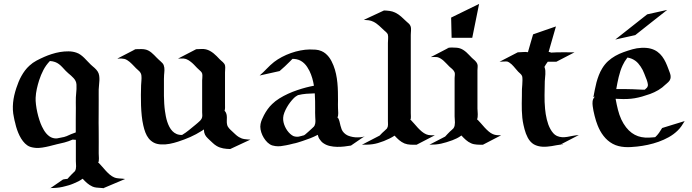

<svg xmlns="http://www.w3.org/2000/svg" viewBox="-20 -755 3609 1001"><path d="M461.9 217.5Q446.5 210.4 434.3 199.8Q422.1 189.2 410.9 176.8Q399.9 184.6 387.9 190.8Q376 197 363.3 201.9Q357.7 204.1 351.9 206.4Q346.2 208.7 340.3 210.4Q331.1 212.9 322.6 215.2Q314.2 217.5 306 219.4Q297.9 221.2 289.3 222.5Q280.8 223.9 271.7 224.4Q265.9 224.9 260 225Q254.2 225.1 248.3 225.3H247.1L242.9 225.6L243.7 225.3Q244.9 225.1 246.1 225.1Q247.3 225.1 248.5 225.1Q249.3 225.1 248.8 225.2Q248.3 225.3 247.1 225.5Q245.8 225.6 244.5 225.8Q243.2 226.1 242.4 226.1L242.9 225.6L240 225.8H238.3Q239.5 225.6 241 225.5Q242.4 225.3 243.7 225.3L308.6 180.7Q314.5 179.4 320.3 178.7Q326.2 178 331.8 177.5Q336.9 171.9 341.7 166.5Q346.4 161.1 351.8 155.8Q356.4 150.9 361.2 146.5Q366 142.1 370.8 137.2Q374.3 131.1 375.5 124.6Q376.7 118.2 376.7 111.7Q376.7 105.2 376.1 98.6Q375.5 92 375.5 85.2V-26.1Q371.3 -26.4 367.1 -26.6Q362.8 -26.9 358.6 -27.3Q337.9 -18.1 316.3 -12.3Q294.7 -6.6 272.5 -2Q270.8 -1.5 269 -1Q267.3 -0.5 264.4 0.2L262.5 0.5L261.5 1Q261 1 257.4 1.8Q253.9 2.7 249.9 3.8Q245.8 4.9 242.3 5.7Q238.8 6.6 238.3 6.8Q229 9 219.5 11Q210 12.9 200.3 14.4Q190.7 15.9 181 16.4Q171.4 16.8 161.9 15.6Q151.1 14.4 141 11.6Q130.9 8.8 122.1 2.7Q109.6 -6.1 99.6 -19.2Q89.6 -32.2 82 -47.5Q74.5 -62.7 69 -78.7Q63.5 -94.7 60.3 -109.1Q60.1 -109.6 60.3 -109.6L59.8 -111.8Q57.1 -119.1 55.7 -127.4Q54.2 -135.7 52.5 -143.3Q48.1 -163.1 47.2 -182.1Q46.4 -201.2 48.2 -220Q50 -238.8 54.3 -257.4Q58.6 -276.1 64.9 -295.4Q70.3 -311.8 76.8 -327.8Q83.3 -343.8 91.6 -358.6Q99.9 -373.5 110.1 -387.2Q120.4 -400.9 133.3 -412.6Q150.4 -428.5 170.3 -439Q190.2 -449.5 211.2 -458.7Q228.3 -466.3 249.5 -473.1Q270.8 -480 293 -483.8Q315.2 -487.5 337 -487.3Q358.9 -487.1 377.7 -480.7Q390.1 -476.6 400 -469.4Q409.9 -462.2 418.8 -453.6Q427.7 -445.1 436 -435.8Q444.3 -426.5 453.4 -418Q458 -413.6 463 -409.4Q468 -405.3 472.8 -401Q477.5 -396.7 481.8 -392Q486.1 -387.2 489.5 -381.8Q495.4 -372.3 497.1 -360.5Q498.8 -348.6 498.3 -336.1Q497.8 -323.5 496.3 -311.2Q494.9 -298.8 494.6 -288.6Q494.1 -274.7 494.5 -261.2Q494.9 -247.8 494.6 -233.9Q494.6 -203.4 494.4 -173.6Q494.1 -143.8 494.1 -113.3Q494.1 -102.5 494.4 -91.9Q494.6 -81.3 494.6 -70.6Q494.9 -41.7 494.8 -13.3Q494.6 15.1 494.6 43.9Q494.6 50.3 495.1 56.9Q495.6 63.5 495.7 69.8Q495.8 76.2 495.1 82.5Q494.4 88.9 491.7 95L494.6 94Q503.9 103.3 513.1 114.3Q522.2 125.2 532 135.7Q541.7 146.2 552.2 155.3Q562.7 164.3 575 169.7Q581.8 172.6 588.9 173.8Q595.9 175 603.3 175.5Q610.6 176 617.9 176.4Q625.2 176.8 632.3 178.2L520 225.6Q520.8 225.8 521.6 226Q522.5 226.1 523.2 226.6Q524.2 226.8 522.6 226.6Q521 226.3 519.3 226.1L519 225.8H517.8L503.4 224.6Q493.2 224.1 482.3 222.9Q471.4 221.7 461.9 217.5ZM326.7 -44.9Q338.4 -50.5 350.3 -55.4Q362.3 -60.3 375 -64.7Q374.8 -96.9 375 -128.8Q375.2 -160.6 375.5 -192.6Q375.5 -206.5 375.2 -220.1Q375 -233.6 375.5 -247.3Q375.7 -255.4 377 -267Q378.2 -278.6 378.8 -290.6Q379.4 -302.7 378.7 -314.1Q377.9 -325.4 374 -332.8Q369.9 -341.1 363.6 -347.8Q357.4 -354.5 350.5 -360.7Q343.5 -366.9 336.2 -372.9Q328.9 -378.9 322.8 -385.5Q312.7 -396.2 304.4 -405.2Q296.1 -414.1 287.2 -420.8Q278.3 -427.5 267.2 -431.6Q256.1 -435.8 240.2 -437Q219.5 -415.5 206.3 -390.1Q193.1 -364.7 184.1 -336.7Q177 -314.5 172 -291.9Q167 -269.3 165.8 -245.8Q165 -230 167.5 -210.1Q169.9 -190.2 174.4 -169.7Q179 -149.2 185.2 -129.9Q191.4 -110.6 198.5 -95.9Q202.9 -86.7 208.5 -77.1Q214.1 -67.6 221.2 -59.3Q228.3 -51 236.9 -44.7Q245.6 -38.3 256.1 -35.4Q267.6 -32.2 277.8 -33.6Q288.1 -34.9 299.1 -37.8Q300.8 -38.1 303.7 -38.9Q306.6 -39.8 309.1 -40.4Q311.5 -41 312.9 -41.4Q314.2 -41.7 312.5 -41.3Q309.6 -40.3 306.8 -39.4Q304 -38.6 301 -37.8Q306.4 -39.1 311.5 -40.2Q316.7 -41.3 322 -42.5Q323 -43 323 -43Q320.8 -42.5 318.4 -42.1Q315.9 -41.7 313.7 -41.3Q316.9 -42.2 320.1 -43.2Q323.2 -44.2 326.7 -44.9ZM233.6 226.6Q232.4 226.8 234.4 226.4Q236.3 226.1 238.3 225.8ZM282.7 -5.6Q283.2 -5.9 282.3 -5.6Q281.5 -5.4 281 -5.1ZM288.8 -7.1Q289.3 -7.3 288.5 -7.1Q287.6 -6.8 287.1 -6.6ZM341.1 -47.1 345 -47.9 341.6 -47.4ZM287.1 -6.6 285.6 -6.1ZM313.7 -41.3H313ZM285.6 -6.1Q285.2 -6.1 285 -6Q284.9 -5.9 284.7 -5.9Q284.9 -5.9 285.2 -6Q285.4 -6.1 285.6 -6.1Z M683.8 -497.1 675 -495.8Q675.3 -495.8 676.3 -496.3Q678.2 -496.6 680.4 -496.8Q682.6 -497.1 684.8 -497.6L686.5 -498.5Q687 -498.5 688 -498.5Q689 -498.5 689.9 -498.5Q690.9 -498.5 691.4 -498.5Q691.9 -498.5 691.4 -498.5Q692.6 -498.5 694.1 -498.7Q695.6 -498.8 696.8 -498.8Q706.8 -499 716.7 -499.1Q726.6 -499.3 736.3 -497.3Q745.6 -495.6 753.9 -491.2Q762.2 -486.8 769.5 -480.8Q776.9 -474.9 783.6 -468Q790.3 -461.2 796.4 -454.8Q801.5 -449.5 806.8 -444.7Q812 -439.9 817.4 -435.1Q822.3 -430.7 826.9 -425.8Q831.5 -420.9 833.7 -414.6Q835.9 -408.7 836.7 -402.2Q837.4 -395.8 837.3 -389.3Q837.2 -382.8 836.5 -376.3Q835.9 -369.9 835.4 -363.8Q834.7 -353.5 834.7 -343.3Q834.7 -333 834.7 -322.5Q834.7 -315.9 834.7 -307Q834.7 -298.1 834.7 -288.8Q834.7 -279.5 834.7 -270.6Q834.7 -261.7 834.7 -255.1Q835.2 -234.9 836.2 -215.3Q836.7 -205.8 837.8 -195.2Q838.9 -184.6 840.1 -175.8Q841.8 -163.1 844.6 -148.7Q847.4 -134.3 851.9 -120.4Q856.4 -106.4 863 -93.8Q869.6 -81.1 878.9 -71.4Q888.2 -61.8 900.6 -56.4Q913.1 -51 929.4 -51.5Q948.5 -63 965.2 -76.7Q981.9 -90.3 998.8 -104.2Q1004.9 -109.4 1011 -114.5Q1017.1 -119.6 1022.7 -125.2L1025.6 -128.4L1028.3 -132.1Q1029.1 -133.3 1029.8 -134.2Q1030.5 -135 1031 -136.2Q1033.2 -140.1 1033.9 -144.3Q1034.7 -148.4 1034.7 -152.8Q1034.7 -157.2 1034.3 -161.5Q1033.9 -165.8 1033.9 -169.9V-336.2Q1033.9 -342.5 1034.8 -349Q1035.6 -355.5 1035.2 -361.8Q1035.2 -366 1034.4 -370.1Q1034.4 -370.6 1034.2 -371.1Q1033.2 -372.1 1032.8 -373.5Q1032.5 -375 1032 -376.2Q1031.2 -377.7 1029.2 -380.1Q1027.1 -382.6 1026.4 -383.3Q1022 -388.2 1016.8 -392.2Q1011.7 -396.2 1007.3 -401.1Q999 -409.9 990.5 -418.7Q981.9 -427.5 972.2 -434.6Q968 -437.7 963.6 -440.6Q959.2 -443.4 954.3 -445.3Q952.6 -446 951 -446.7Q949.5 -447.3 947.8 -447.8Q945.8 -448.2 942.6 -448.7Q939.5 -449.2 939.2 -449.7L937.3 -450Q929.9 -450.2 922.6 -449.8Q915.3 -449.5 908.2 -449.5L1002.9 -498.5Q1015.6 -498.5 1028.6 -499.5Q1041.5 -500.5 1054 -497.6Q1064.9 -494.9 1074.7 -489.5Q1084.5 -484.1 1093.1 -477.2Q1101.8 -470.2 1109.7 -462.2Q1117.7 -454.1 1125 -446.3Q1128.7 -442.4 1133.3 -438.6Q1137.9 -434.8 1142.2 -430.8Q1146.5 -426.8 1149.7 -422Q1152.8 -417.2 1153.6 -411.4Q1154.8 -402.8 1153.9 -394.4Q1153.1 -386 1153.1 -377.4V-211.2Q1153.1 -202.4 1153.3 -194.1Q1153.6 -185.8 1150.6 -177.5L1151.1 -177.7Q1158.4 -169.4 1160.6 -160.6Q1162.8 -151.9 1162.8 -142.7Q1162.8 -133.5 1162.4 -124Q1161.9 -114.5 1164.1 -105Q1165.3 -99.4 1168 -94.8Q1170.7 -90.3 1174.1 -86.3Q1177.5 -82.3 1181.4 -78.6Q1185.3 -75 1189.2 -71.3Q1198 -63.2 1206.7 -54.9Q1215.3 -46.6 1225.6 -40.3Q1239.3 -32 1254.6 -29.8Q1270 -27.6 1285.4 -27.1L1180.2 22Q1170.9 21.7 1161.7 21Q1152.6 20.3 1143.7 18.6Q1134.8 16.8 1126.1 13.8Q1117.4 10.7 1109.4 5.9Q1098.4 -0.7 1089.6 -9.2Q1080.8 -17.6 1071.5 -26.1Q1067.1 -30.3 1062.9 -34.4Q1058.6 -38.6 1055.1 -43Q1051.5 -47.4 1049 -52.4Q1046.4 -57.4 1044.9 -63.7Q1043.9 -67.9 1043.7 -72Q1043.5 -76.2 1043.5 -80.3L1032 -72.8Q1002.2 -54 971.9 -40.6Q941.7 -27.3 908 -16.4Q887.2 -9.5 864.4 -5.1Q841.6 -0.7 819.3 -2Q796.9 -3.2 781.4 -11.6Q765.9 -20 755.2 -33.4Q744.6 -46.9 738 -64.2Q731.4 -81.5 727.1 -101.1Q721.7 -124.3 719 -151Q716.3 -177.7 715.3 -205.3Q714.4 -232.9 714.6 -259.9Q714.8 -286.9 715.6 -310.3Q716.1 -323 717.3 -335.4Q718.5 -347.9 717.3 -360.4Q716.6 -367.4 713.9 -372.8Q711.2 -378.2 707.2 -382.6Q703.1 -387 698.2 -391Q693.4 -395 688.7 -399.7Q683.1 -405.3 678 -410.9Q672.9 -416.5 667.2 -421.9Q661.6 -427.2 655.8 -432.4Q649.9 -437.5 643.3 -441.4Q635.5 -446.3 628.2 -447.9Q620.8 -449.5 611.8 -450Q608.9 -450 607.2 -449.8Q605.5 -449.7 602.1 -449.7Q600.6 -449.5 597.9 -449.3Q595.2 -449.2 595.7 -449.5H591.8Z M1333.5 -361.3Q1343.5 -369.6 1352.7 -378.8Q1361.8 -387.9 1371 -397.1Q1380.1 -406.2 1389.4 -415.2Q1398.7 -424.1 1408.9 -431.9Q1427 -445.8 1449.6 -457.8Q1472.2 -469.7 1496.7 -478.4Q1521.2 -487.1 1546.3 -491.9Q1571.3 -496.8 1594.5 -497.1Q1610.1 -497.3 1626 -496.1Q1641.8 -494.9 1656.5 -488.5Q1668.2 -483.4 1677.6 -475.5Q1687 -467.5 1694.6 -457.8Q1702.1 -448 1708 -436.8Q1713.9 -425.5 1718.3 -414.3Q1727.1 -392.1 1731.9 -369.3Q1736.8 -346.4 1739 -323.2Q1741.2 -300 1741.7 -276.5Q1742.2 -252.9 1742.2 -229.5Q1742.2 -220 1741.9 -210.3Q1741.7 -200.7 1742.2 -191.2Q1742.9 -178.2 1743.4 -165.3Q1743.9 -152.3 1739 -140.1L1741.9 -141.4Q1747.8 -131.3 1750.1 -121.1Q1752.4 -110.8 1754.9 -100.7Q1757.3 -90.6 1761.1 -80.8Q1764.9 -71 1773.7 -62Q1777.8 -57.9 1783.2 -54.1Q1788.6 -50.3 1793.9 -48.1Q1806.2 -43.2 1819.5 -40.8Q1832.8 -38.3 1845.9 -38.8Q1850.1 -39.1 1853.9 -39.2Q1857.7 -39.3 1861.8 -39.8Q1864 -40 1867.8 -40.8Q1871.6 -41.5 1874.9 -42Q1878.2 -42.5 1879.8 -42.6Q1881.3 -42.7 1879.4 -41.7Q1877.9 -41 1876.5 -40.6Q1875 -40.3 1873.5 -39.8L1809.8 3.9Q1793.7 6.6 1774.9 8.8Q1756.1 11 1737.1 10.6Q1718 10.3 1700 6.2Q1681.9 2.2 1667.7 -7.3Q1663.6 -10 1660.8 -12.3Q1658 -14.6 1655.8 -17.1Q1653.6 -19.5 1651.4 -22.5Q1649.2 -25.4 1646.2 -29.3Q1642.6 -34.2 1640.4 -40Q1638.2 -45.9 1636.7 -52.2Q1617.4 -42 1597.2 -34.1Q1576.9 -26.1 1556.9 -19.8Q1545.2 -16.1 1533 -12.2Q1520.8 -8.3 1508.5 -6.1Q1511 -6.8 1509.2 -6.3Q1507.3 -5.9 1503.7 -4.9Q1500 -3.9 1495.6 -2.9Q1491.2 -2 1488.8 -1.2L1471.7 2.4Q1458 5.4 1443.7 7Q1429.4 8.5 1415.5 6.6Q1407.2 5.6 1399.8 3.3Q1392.3 1 1385.5 -3.7Q1374 -11.2 1364.3 -23.6Q1354.5 -35.9 1347.9 -50.2Q1341.3 -64.5 1338.5 -79.7Q1335.7 -95 1338.4 -108.6Q1340.8 -120.8 1345.7 -132.3Q1350.6 -143.8 1356.2 -154.5Q1364.7 -170.7 1375.2 -185.4Q1385.7 -200.2 1398.9 -212.6Q1415 -228.5 1436.6 -241.9Q1458.3 -255.4 1481.8 -266.1Q1505.4 -276.9 1529.5 -285Q1553.7 -293.2 1575.2 -298.8Q1585.4 -301.5 1595.8 -303.8Q1606.2 -306.2 1616.7 -308.1Q1613.5 -328.1 1607.9 -347.5Q1602.3 -366.9 1593.3 -385.5Q1587.9 -396.2 1581.4 -406Q1575 -415.8 1566.8 -423.8Q1558.6 -431.9 1548.6 -437.6Q1538.6 -443.4 1526.6 -446Q1521.2 -447.3 1515.9 -447.6Q1510.5 -448 1504.9 -448.2Q1501.5 -444.8 1498.3 -441.5Q1495.1 -438.2 1491.7 -434.8Q1478.5 -421.6 1465.3 -409.1Q1452.1 -396.5 1437.7 -384.5ZM1623 -188.2Q1623 -208 1622.8 -228.1Q1622.6 -248.3 1621.1 -268.3Q1598.9 -267.8 1577 -266.1Q1555.2 -264.4 1533.4 -259Q1529.8 -256.8 1527 -255.1Q1524.2 -253.4 1521.6 -251.7Q1519 -250 1516.5 -247.7Q1513.9 -245.4 1510.7 -242.2Q1502.2 -233.6 1492.9 -221.6Q1483.6 -209.5 1475.8 -195.8Q1468 -182.1 1462.5 -168Q1457 -153.8 1456.3 -141.4Q1455.6 -129.6 1458.1 -118Q1460.7 -106.4 1465.6 -95.5Q1470.5 -84.5 1477.4 -74.7Q1484.4 -64.9 1492.9 -57.1Q1496.1 -54.4 1500.6 -50.9Q1505.1 -47.4 1509.3 -45.7Q1516.8 -43 1523.3 -42.4Q1529.8 -41.7 1537.6 -42.7Q1547.4 -44.7 1554.7 -46.9L1557.6 -47.9Q1558.3 -48.1 1559.4 -48.3Q1560.5 -48.6 1561.8 -48.8Q1563.7 -49.3 1564.3 -49.6Q1564.9 -49.8 1563.7 -49.3H1564.2Q1566.2 -50.5 1567.9 -51.6Q1569.6 -52.7 1571.3 -54Q1580.1 -61 1588.5 -69Q1596.9 -76.9 1605.5 -84.5L1616.5 -95Q1616.9 -95.9 1618 -97.4Q1619.1 -98.9 1620.1 -100.6Q1622.6 -106 1623.3 -110.8Q1624.8 -119.4 1624.4 -127.8Q1624 -136.2 1623.5 -144.8Q1622.8 -155.8 1622.9 -166.5Q1623 -177.2 1623 -188.2ZM1621.8 -101.3 1621.6 -101.1Q1621.8 -101.1 1621.8 -101.3Z M1981.9 -700.4Q1997.1 -700 2011.6 -698Q2026.1 -696 2040 -689.5Q2057.6 -680.9 2071.4 -668.5Q2085.2 -656 2099.1 -642.8Q2102.1 -640.1 2105.3 -637.3Q2108.6 -634.5 2111.8 -631.5Q2115 -628.4 2117.3 -624.9Q2119.6 -621.3 2120.8 -617.4Q2122.6 -611.8 2122.8 -606.2Q2123 -600.6 2122.8 -595Q2122.6 -589.4 2122.1 -583.6Q2121.6 -577.9 2121.6 -572.3V-165.3Q2121.6 -156.2 2122.2 -146.9Q2122.8 -137.5 2119.4 -128.9L2121.6 -129.9Q2130.6 -120.8 2139.8 -109.9Q2148.9 -98.9 2158.8 -88.4Q2168.7 -77.9 2179.3 -69Q2189.9 -60.1 2201.9 -54.9Q2212.4 -50.5 2224.1 -50Q2235.8 -49.6 2246.8 -49.6L2152.1 -0.5Q2144.5 -0.5 2136.4 -0.4Q2128.2 -0.2 2120.1 -0.7Q2112.1 -1.2 2104.1 -2.7Q2096.2 -4.2 2088.9 -7.1Q2073.5 -13.7 2060.9 -24.5Q2048.3 -35.4 2037.1 -47.9Q2025.9 -40.3 2011.5 -33.1Q1997.1 -25.9 1981.6 -19.8Q1966.1 -13.7 1950.8 -9.3Q1935.5 -4.9 1922.6 -3.2Q1908.7 -1.2 1894.9 -0.9Q1881.1 -0.5 1867.2 -0.5L1959.5 -48.3Q1962.9 -51.8 1966.1 -55.3Q1969.2 -58.8 1972.9 -62.3Q1979 -67.9 1985.2 -73.5Q1991.5 -79.1 1997.3 -85Q2000.2 -89.6 2001.5 -94.4Q2002.7 -99.1 2002.8 -104Q2002.9 -108.9 2002.7 -113.9Q2002.4 -118.9 2002.4 -124V-531Q2002.4 -542.2 2003.4 -553.2Q2004.4 -564.2 2002 -575.2Q2001.2 -577.6 1999 -580.7Q1996.8 -583.7 1994 -586.5Q1991.2 -589.4 1988.3 -591.8Q1985.4 -594.2 1983.4 -595.9Q1976.6 -602.1 1970.1 -608.4Q1963.6 -614.7 1956.8 -620.8Q1950 -627 1942.6 -632.2Q1935.3 -637.5 1927 -641.6Q1914.6 -647.7 1902.3 -649.3Q1890.1 -650.9 1876.7 -651.4Z M2318.6 -505.4 2309.1 -503.9Q2309.3 -503.9 2310.3 -504.4L2319.6 -505.9L2321 -506.6H2325L2325.7 -506.8Q2329.1 -507.3 2333 -507.2Q2336.9 -507.1 2340.6 -507.1Q2352.1 -507.1 2361.1 -506.2Q2370.1 -505.4 2378.1 -502.8Q2386 -500.2 2393.7 -495.6Q2401.4 -491 2410.6 -483.2Q2418.7 -476.3 2425.7 -468.4Q2432.6 -460.4 2440.2 -453.4Q2443.8 -450 2448 -446.4Q2452.1 -442.9 2456.1 -439.2Q2460 -435.5 2463.1 -431.3Q2466.3 -427 2468.3 -422.1Q2471.2 -414.1 2470.2 -405.6Q2469.2 -397.2 2469.2 -388.9V-189.5Q2469.2 -182.1 2470 -174.7Q2470.7 -167.2 2470.8 -159.8Q2470.9 -152.3 2470.2 -145Q2469.5 -137.7 2466.6 -130.9L2469.2 -131.8Q2477.8 -123.3 2487.2 -112.2Q2496.6 -101.1 2506.7 -90.1Q2516.8 -79.1 2527.6 -69.8Q2538.3 -60.5 2549.6 -55.7Q2559.8 -51.3 2570.7 -50.4Q2581.5 -49.6 2592.5 -49.6L2497.8 -0.5Q2490.2 -0.5 2482.4 -0.5Q2474.6 -0.5 2466.7 -1.1Q2458.7 -1.7 2451.2 -3.2Q2443.6 -4.6 2436.5 -7.8Q2421.4 -14.4 2409.1 -25.3Q2396.7 -36.1 2385.5 -48.6L2383.1 -46.9Q2373.3 -39.8 2361.6 -33.9Q2349.9 -28.1 2338.6 -23.9Q2321.3 -17.8 2307.3 -13.4Q2293.2 -9 2279.7 -6.1Q2266.1 -3.2 2251.6 -1.8Q2237.1 -0.5 2218.8 -0.5L2300.8 -43Q2307.1 -49.6 2313.1 -56.3Q2319.1 -63 2325.9 -69.3Q2330.6 -73.5 2335.2 -77.5Q2339.8 -81.5 2344.2 -86.2Q2348.9 -93 2350.3 -100.7Q2351.8 -108.4 2351.8 -116.3Q2351.8 -124.3 2351 -132.3Q2350.1 -140.4 2350.1 -148.2V-347.7Q2350.1 -351.3 2350.6 -355.3Q2351.1 -359.4 2351.3 -363.4Q2351.6 -367.4 2351.4 -371.2Q2351.3 -375 2349.9 -378.7Q2347.9 -383.3 2344.7 -387.3Q2341.6 -391.4 2337.8 -394.9Q2334 -398.4 2330 -401.6Q2325.9 -404.8 2322.5 -408.2Q2318.4 -412.4 2314.5 -416.5Q2310.5 -420.7 2306.4 -424.8Q2299.8 -431.6 2293 -438Q2286.1 -444.3 2278.1 -449.2Q2276.4 -450.4 2272.7 -452.3Q2269 -454.1 2267.1 -454.8Q2263.7 -456.1 2261 -456.8Q2260.5 -457 2259.9 -457Q2259.3 -457 2258.5 -457.3Q2250.5 -458 2242.4 -458Q2240.7 -457.8 2239.1 -457.8Q2237.5 -457.8 2235.8 -457.8Q2234.6 -457.5 2232.1 -457.4Q2229.5 -457.3 2229.7 -457.5H2226.3ZM2477.8 -734.6 2442.1 -557.9H2334.5L2332 -663.3Z M2679.2 -482.2Q2692.4 -482.2 2705.8 -483.6Q2719.2 -485.1 2732.4 -482.9Q2739 -506.3 2745.7 -529.4Q2752.4 -552.5 2759.3 -575.9Q2789.3 -586.4 2819 -596.7Q2848.6 -606.9 2878.4 -617.2Q2868.9 -583.7 2859.3 -550.8Q2849.6 -517.8 2840.3 -484.4Q2842.5 -484.1 2844.6 -483.6Q2846.7 -483.2 2848.9 -482.7Q2851.3 -481.9 2852.8 -480.7Q2883.5 -482.7 2914.1 -482.4Q2944.6 -482.2 2975.3 -482.2L2880.6 -433.1Q2869.4 -433.1 2858.3 -433.1Q2847.2 -433.1 2835.9 -433.3Q2830.8 -426.3 2826 -419.3Q2821.3 -412.4 2818.4 -406.2L2819.3 -403.8Q2822.5 -395.3 2823.1 -386.2Q2823.7 -377.2 2823.2 -368Q2822.8 -358.9 2821.7 -349.7Q2820.6 -340.6 2820.3 -331.8Q2819.6 -295.4 2819 -259.3Q2818.4 -223.1 2821.8 -187Q2823 -173.8 2825.2 -160Q2827.4 -146.2 2830.7 -132.6Q2834 -118.9 2838.7 -105.8Q2843.5 -92.8 2850.1 -81.1Q2855.7 -70.8 2864.3 -60.9Q2872.8 -51 2883.8 -46.1Q2897 -40.5 2910 -39.8Q2923.1 -39.1 2937 -41.3Q2952.1 -44.2 2967.3 -47Q2982.4 -49.8 2997.8 -51L2903.8 -2.2Q2906.2 -2.7 2908.8 -3.3Q2911.4 -3.9 2913.2 -4.2Q2915 -4.4 2915.8 -4.3Q2916.5 -4.2 2915.3 -3.2Q2915 -3.2 2910.4 -2.4Q2905.8 -1.7 2899.8 -0.7Q2893.8 0.2 2887.9 1.1Q2882.1 2 2879.6 2.4Q2868.7 4.6 2856.7 6.6Q2844.7 8.5 2832.5 9.5Q2820.3 10.5 2808.3 9.9Q2796.4 9.3 2785 6.3Q2773.7 3.4 2763.5 -2.3Q2753.4 -8.1 2745.1 -17.6Q2737.3 -26.4 2731.7 -36.9Q2726.1 -47.4 2721.9 -58.5Q2717.8 -69.6 2714.7 -81.2Q2711.7 -92.8 2709.2 -103.8Q2705.1 -122.3 2703.1 -141.1Q2701.2 -159.9 2700.6 -178.7Q2700 -197.5 2700.2 -216.4Q2700.4 -235.4 2700.9 -254.2Q2701.2 -263.4 2701 -272.5Q2700.9 -281.5 2701.2 -290.5Q2701.7 -302.2 2702.9 -313.8Q2704.1 -325.4 2703.9 -337.2Q2703.6 -342.8 2703.5 -349.1Q2703.4 -355.5 2700.9 -360.4Q2697.5 -366.9 2692 -371.6Q2686.5 -376.2 2681.6 -381.3Q2675.3 -388.2 2669.4 -395.3Q2663.6 -402.3 2657.5 -409.2Q2652.6 -414.8 2647.2 -419.8Q2641.8 -424.8 2635.7 -428.7Q2633.3 -430.2 2631.3 -431.3Q2629.4 -432.4 2626.7 -433.3Q2625.7 -433.8 2624 -434.2Q2622.3 -434.6 2623.3 -434.6Q2625.5 -434.3 2627.7 -433.8Q2629.9 -433.3 2632.1 -432.9L2628.4 -433.6Q2625.7 -434.1 2623.2 -434.2Q2620.6 -434.3 2617.9 -434.6Q2609.4 -434.8 2601.1 -434Q2592.8 -433.1 2584.5 -433.1ZM2898.9 -1.5Q2899.9 -1.5 2900.4 -1.7Q2899.4 -1.5 2898.9 -1.5Q2898.4 -1.5 2898.9 -1.5Z M3082 -251.7 3073.7 -248.8Q3077.4 -267.8 3081.1 -287.2Q3084.7 -306.6 3089.8 -325.7Q3095 -344.7 3102.1 -363Q3109.1 -381.3 3119.4 -398.2Q3132.8 -420.4 3150.1 -436.2Q3167.5 -451.9 3187.7 -463.4Q3208 -474.9 3230.6 -483Q3253.2 -491.2 3277.1 -498Q3288.1 -501.2 3300.4 -503.2Q3312.7 -505.1 3325.4 -505.7Q3338.1 -506.3 3350.5 -505.2Q3362.8 -504.2 3374 -501Q3393.6 -495.4 3407.8 -484.9Q3422.1 -474.4 3432.5 -460.3Q3442.9 -446.3 3450.6 -429.8Q3458.3 -413.3 3464.6 -395.8Q3468 -386.5 3471.4 -377.7Q3474.9 -368.9 3476.1 -360.5Q3477.3 -352.1 3475 -343.8Q3472.7 -335.4 3464.6 -327.4L3452.4 -316.4L3450.2 -314.7Q3433.3 -297.9 3412.5 -285.5Q3391.6 -273.2 3369.4 -265.1Q3346.7 -257.1 3327.4 -251.6Q3308.1 -246.1 3289.2 -242.9Q3270.3 -239.7 3250.2 -238.9Q3230.2 -238 3206.5 -239.3L3189.5 -240L3190.4 -234.9Q3195.1 -209 3201.7 -182.6Q3208.3 -156.2 3219.2 -132.3Q3224.4 -121.3 3230.6 -111Q3236.8 -100.6 3244.1 -91.3Q3258.1 -73.5 3273.6 -62.3Q3289.1 -51 3306.3 -45Q3323.5 -39.1 3342.8 -37.8Q3362.1 -36.6 3383.5 -38.8Q3386.5 -39.1 3389.6 -39.3Q3392.8 -39.6 3396 -40Q3407.2 -50.3 3415.8 -62.4Q3424.3 -74.5 3432.1 -87.6Q3461.7 -96.9 3490.8 -105.8Q3520 -114.7 3549.6 -123.8Q3541.5 -110.1 3532.6 -97.3Q3523.7 -84.5 3512.2 -73.5Q3492.2 -54.2 3466.9 -40Q3441.7 -25.9 3413.9 -16Q3386.2 -6.1 3357.5 0Q3328.9 6.1 3302 9Q3285.9 10.7 3269.5 11.7Q3253.2 12.7 3236.9 11.6Q3220.7 10.5 3205 6.6Q3189.2 2.7 3174.6 -5.1Q3160.2 -12.9 3148.2 -23.4Q3136.2 -33.9 3126.5 -46.5Q3116.7 -59.1 3109 -73.1Q3101.3 -87.2 3095.5 -102.1Q3091.6 -111.8 3087.5 -124.5Q3083.5 -137.2 3080.1 -150.8Q3076.7 -164.3 3074 -177.5Q3071.3 -190.7 3070.1 -201.4Q3069.3 -207.8 3069 -214.1Q3068.6 -220.5 3069.5 -226.6Q3070.3 -232.7 3072.6 -238.4Q3075 -244.1 3079.3 -249ZM3226.3 -414.6Q3219.2 -399.9 3214.4 -384.5Q3209.5 -369.1 3205.6 -353.5Q3201.7 -337.9 3198.7 -322Q3195.8 -306.2 3192.9 -290.5H3194.3H3246.1Q3262.7 -290.5 3278.9 -289.8Q3295.2 -289.1 3311.8 -288.3Q3319.3 -287.8 3326.7 -287.6Q3334 -287.4 3341.6 -287.4Q3346.9 -292 3352.3 -297.4L3353.3 -298.6L3354.5 -300.3L3357.2 -306.4Q3358.4 -311.3 3357.5 -316.5Q3356.7 -321.8 3355.5 -326.4Q3354 -332.8 3351.7 -338.7Q3349.4 -344.7 3346.9 -350.6Q3342.8 -360.8 3339.1 -370.7Q3335.4 -380.6 3330.6 -390.1Q3320.8 -408.9 3307.4 -424.4Q3293.9 -439.9 3274.2 -448.5Q3262.7 -453.1 3251.5 -455.1L3249.3 -452.4Q3242.2 -443.4 3236.7 -434.2Q3231.2 -425 3226.3 -414.6ZM3187.7 -548.8Q3229.5 -581.8 3270.9 -614.5Q3312.3 -647.2 3354.2 -680.2L3458.5 -703.4Q3416.5 -670.4 3375.1 -637.8Q3333.7 -605.2 3292 -572ZM3413.6 -43Q3414.8 -43.5 3416.6 -44.1Q3418.5 -44.7 3419.9 -45.3Q3421.4 -45.9 3422.1 -46Q3422.9 -46.1 3421.9 -45.9ZM3357.7 -304Q3358.4 -304.9 3357.2 -303.3Q3356 -301.8 3355 -300.5ZM3271.7 -473.4Q3271.5 -473.4 3271.2 -473.1Z"/></svg>

Font: Autopia
Style: Bold
Weight: 700
Designer: Antoine Gelgon
Foundry: Antoine Gelgon
Version: 001.000